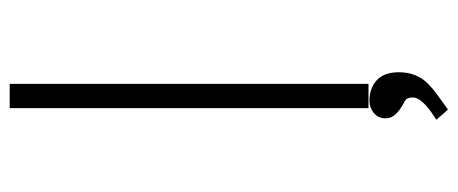

<svg xmlns="http://www.w3.org/2000/svg" viewBox="-294 -486 944 396"><g transform="rotate(-90 178.0 -288.0)"><path d="M153 0V-740H203V0ZM150 164 129 140Q145 130 155 121.5Q165 113 170 105.5Q175 98 175 91Q175 79 167.5 75Q160 71 154 67Q147 63 139.5 55Q132 47 132 35Q132 20 143 11Q154 2 168 2Q194 2 210.5 17Q227 32 227 63Q227 81 221 96Q215 111 204 122Q193 133 179 143Q165 153 150 164Z"/></g></svg>

Font: Lexend Mega ExtraLight
Style: Regular
Weight: 250
Version: Version 1.007